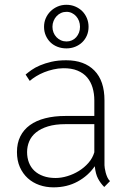

<svg xmlns="http://www.w3.org/2000/svg" viewBox="-20 -783 565 813"><path d="M215.3 -29.3Q239.3 -29.3 265.1 -37.1Q291 -44.9 314 -59.1Q336.9 -73.2 354.5 -93.3Q372.1 -113.3 379.4 -138.2V-257.3H257.3Q213.9 -257.3 183.1 -247.8Q152.3 -238.3 132.6 -222.2Q112.8 -206.1 103.8 -184.6Q94.7 -163.1 94.7 -139.2Q94.7 -114.7 102.5 -94.5Q110.4 -74.2 125.7 -59.8Q141.1 -45.4 163.6 -37.4Q186 -29.3 215.3 -29.3ZM421.4 8.8Q405.8 -6.8 395.3 -26.4Q384.8 -45.9 381.3 -79.1Q353.5 -38.6 308.6 -14.2Q263.7 10.3 206.5 10.3Q174.8 10.3 146.7 0.5Q118.7 -9.3 97.7 -28.3Q76.7 -47.4 64.2 -75.2Q51.8 -103 51.8 -139.2Q51.8 -176.8 65.9 -205.3Q80.1 -233.9 106.7 -253.2Q133.3 -272.5 171.4 -282.2Q209.5 -292 257.3 -292H379.4V-357.9Q379.4 -386.2 372.1 -411.4Q364.7 -436.5 349.1 -455.1Q333.5 -473.6 308.1 -484.1Q282.7 -494.6 247.1 -494.1Q226.1 -493.7 205.8 -489Q185.5 -484.4 167.2 -477.1Q148.9 -469.7 133.3 -460.2Q117.7 -450.7 106 -440.4L88.4 -467.3Q98.6 -476.1 113.5 -486.6Q128.4 -497.1 149.4 -506.1Q170.4 -515.1 198 -521.5Q225.6 -527.8 260.3 -527.8Q336.9 -527.8 379.6 -484.4Q422.4 -440.9 422.4 -357.9V-83.5Q422.4 -79.6 423.6 -71Q424.8 -62.5 427.5 -52.2Q430.2 -42 434.6 -32.2Q439 -22.5 445.8 -16.1ZM166.5 -669.4Q166.5 -689 173.8 -705.8Q181.2 -722.7 194.1 -735.4Q207 -748 224.1 -755.4Q241.2 -762.7 261.2 -762.7Q281.2 -762.7 298.6 -755.4Q315.9 -748 328.4 -735.6Q340.8 -723.1 347.9 -706.1Q355 -689 355 -669.4Q355 -649.4 347.9 -632.8Q340.8 -616.2 328.1 -604Q315.4 -591.8 298.3 -585Q281.2 -578.1 261.2 -578.1Q241.2 -578.1 223.9 -584.7Q206.5 -591.3 193.8 -603.5Q181.2 -615.7 173.8 -632.6Q166.5 -649.4 166.5 -669.4ZM202.1 -669.4Q202.1 -656.7 206.5 -645.5Q210.9 -634.3 219 -625.7Q227.1 -617.2 238 -612.3Q249 -607.4 261.7 -607.4Q273.9 -607.4 284.4 -612.1Q294.9 -616.7 302.5 -625.2Q310.1 -633.8 314.5 -645Q318.8 -656.2 318.8 -669.4Q318.8 -682.6 314.5 -694.1Q310.1 -705.6 302.5 -714.1Q294.9 -722.7 284.4 -727.8Q273.9 -732.9 261.7 -732.9Q249 -732.9 238.3 -728Q227.5 -723.1 219.5 -714.4Q211.4 -705.6 206.8 -694.1Q202.1 -682.6 202.1 -669.4Z"/></svg>

Font: Ufes Sans Thin
Style: Regular
Weight: 100
Designer: Ricardo Esteves & Thais Bronze
Foundry: ProDesignUfes - Ricardo Esteves, Thais Bronze (This is a derivative work, based on Roboto family, by Christian Robertson
Version: Version 2.0